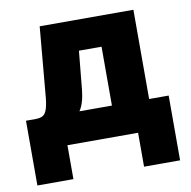

<svg xmlns="http://www.w3.org/2000/svg" viewBox="-75 -584 797 803"><g transform="rotate(-10 323.5 -183.0)"><path d="M20 144V-131H61Q81 -131 92.5 -138Q104 -145 110.5 -166.5Q117 -188 120 -229L145 -510H543V-131H626V144H473V0H173V144ZM273 -216Q267 -160 247 -131H385V-381H289Z"/></g></svg>

Font: Wix Madefor Text ExtraBold
Style: Regular
Weight: 800
Designer: Dalton Maag Ltd
Foundry: Dalton Maag Ltd
Version: Version 3.100